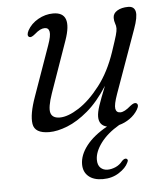

<svg xmlns="http://www.w3.org/2000/svg" viewBox="-50 -507 667 768"><g transform="rotate(-5 283.5 -123.0)"><path d="M491.5 -76Q503.5 -69.5 491.5 -49.5Q479.5 -29.5 459.2 -15.2Q439 -1 416 5Q367.5 33.5 341.2 69Q315 104.5 315 136Q315 157.5 326.2 168.2Q337.5 179 354.5 179Q370 179 386.8 171.8Q403.5 164.5 415 149.5Q424.5 140 431.5 141.5Q435.5 142 437.5 146.2Q439.5 150.5 435 158Q425.5 179 397.5 197Q369.5 215 332.5 215Q295.5 215 275 197.2Q254.5 179.5 254.5 149Q254.5 112 283.2 74.8Q312 37.5 367 7Q335 -0.5 335 -35Q335 -52.5 343.8 -78.8Q352.5 -105 373 -156Q334 -95 291.5 -59Q249 -23 208.5 -7Q168 9 135.5 9Q77 9 71 -29.5Q65 -68 90.5 -138.5L161 -337.5Q174.5 -375 171.5 -391Q168.5 -407 153 -407Q144 -407 134.2 -402.2Q124.5 -397.5 111.5 -386Q96 -373 88.5 -377Q77.5 -383 88 -403.5Q102.5 -430 131.2 -446.2Q160 -462.5 191.5 -462.5Q270.5 -462.5 231.5 -351L159 -145Q139.5 -89 146 -67.2Q152.5 -45.5 182.5 -45.5Q215 -45.5 258.8 -73.5Q302.5 -101.5 344.5 -155.8Q386.5 -210 413 -288.5Q429 -336 434 -353.5Q439 -371 439 -381Q439 -391.5 435.2 -401.2Q431.5 -411 431.5 -423.5Q431.5 -441.5 448.8 -452Q466 -462.5 493 -462.5Q517 -462.5 521.8 -441.2Q526.5 -420 509 -372L418.5 -119.5Q403.5 -77.5 406.2 -61.2Q409 -45 425.5 -45Q442 -45 467 -67Q483.5 -80 491.5 -76Z"/></g></svg>

Font: Fraunces 9pt S050 Light
Style: Italic
Weight: 300
Italic angle: -16°
Version: Version 1.000; ttfautohint (v1.8.3)